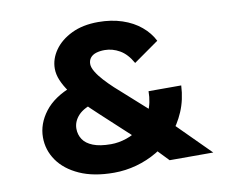

<svg xmlns="http://www.w3.org/2000/svg" viewBox="-80 -817 1093 928"><g transform="rotate(-10 467.0 -352.5)"><path d="M682 0 617.4 -67.3 548.6 -128.1 385 -279.3Q345.5 -315.4 313.3 -349Q281.1 -382.7 258.9 -413.9Q236.7 -445 224.4 -474.4Q212.1 -503.7 212.1 -532Q212.1 -579.3 241.9 -621.9Q271.7 -664.4 326.7 -691.1Q381.6 -717.7 457.4 -717.7Q521.5 -717.7 574.7 -700Q627.9 -682.3 665.5 -650.7Q703.2 -619.2 723.3 -579L599.5 -491.8Q573.5 -538.3 538.1 -558.6Q502.8 -578.8 464.5 -578.8Q441.4 -578.8 422.9 -573.1Q404.5 -567.3 394.5 -554.8Q384.5 -542.3 384.5 -524.2Q384.5 -507.5 397.9 -485.4Q411.2 -463.2 432.9 -439.6Q454.6 -416 478.2 -394.1Q501.9 -372.1 521.5 -355.4L664.2 -227.5L727.4 -168.6L896.1 0ZM407.7 13Q308.2 13 239.1 -18Q170 -49 134 -100.6Q98 -152.3 98 -214.3Q98 -281 142.9 -339.8Q187.7 -398.6 280.1 -433L381.7 -338.9Q319.3 -322.6 291.9 -293.2Q264.5 -263.8 264.5 -227.9Q264.5 -198.9 279.8 -175.6Q295 -152.3 328.7 -138.9Q362.3 -125.4 417.2 -125.4Q454.1 -125.4 492.9 -138.3Q531.7 -151.2 564.9 -177.9Q598.1 -204.6 618.6 -246.4Q639 -288.2 639.5 -346.2H799.9Q796.4 -276.4 771.9 -219.3Q747.4 -162.2 709 -118.4Q670.6 -74.6 621.4 -45.7Q572.2 -16.7 517.9 -1.9Q463.7 13 407.7 13Z"/></g></svg>

Font: Lexend Giga
Style: Regular
Weight: 400
Designer: Bonnie Shaver-Troup, Thomas Jockin
Foundry: Lexend
Version: Version 1.007